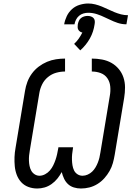

<svg xmlns="http://www.w3.org/2000/svg" viewBox="-20 -1070 790 1098"><path d="M443 8Q422 8 402.5 2Q383 -4 369 -17Q355 -30 346.5 -48Q338 -66 333 -86Q322 -66 308 -48.5Q294 -31 275 -17.5Q256 -4 235 2Q214 8 193 8Q166 8 142 -1Q118 -10 101.5 -28Q85 -46 76 -69.5Q67 -93 64.5 -119Q62 -145 63 -171.5Q64 -198 69 -225L123 -550Q127 -576 136.5 -601.5Q146 -627 162.5 -649.5Q179 -672 201.5 -689Q224 -706 249 -716.5Q274 -727 300.5 -731Q327 -735 352 -735V-661Q327 -661 301.5 -654Q276 -647 254.5 -629.5Q233 -612 221 -587.5Q209 -563 205 -538L151 -213Q148 -197 146.5 -181.5Q145 -166 145.5 -151Q146 -136 149 -121Q152 -106 159 -93.5Q166 -81 178.5 -73Q191 -65 206 -65Q222 -65 238 -73.5Q254 -82 265.5 -95.5Q277 -109 284.5 -124.5Q292 -140 297.5 -156Q303 -172 306.5 -188Q310 -204 313 -221L314 -228H398L397 -221Q394 -204 392.5 -188Q391 -172 391.5 -156Q392 -140 394.5 -124.5Q397 -109 403.5 -95.5Q410 -82 423 -73.5Q436 -65 452 -65Q467 -65 481.5 -71.5Q496 -78 507 -88.5Q518 -99 526 -112.5Q534 -126 539.5 -140Q545 -154 548.5 -168.5Q552 -183 554 -197L608 -522Q613 -549 610.5 -575.5Q608 -602 594 -622.5Q580 -643 556 -652Q532 -661 505 -661V-735Q535 -735 564 -729.5Q593 -724 617 -710.5Q641 -697 659 -675.5Q677 -654 686 -627Q695 -600 695 -570Q695 -540 690 -510L636 -185Q632 -161 625.5 -137.5Q619 -114 606.5 -92Q594 -70 576.5 -50.5Q559 -31 537 -17.5Q515 -4 491 2Q467 8 443 8ZM406 -931H347Q351 -955 362 -978Q373 -1001 392 -1018Q411 -1035 436 -1042.5Q461 -1050 484 -1050Q505 -1050 524.5 -1045Q544 -1040 562.5 -1032.5Q581 -1025 598.5 -1016.5Q616 -1008 634.5 -1000.5Q653 -993 672 -988Q691 -983 712 -983L703 -931Q677 -931 653 -939Q629 -947 607 -958L581 -970Q559 -981 534.5 -989Q510 -997 484 -997Q471 -997 457 -993Q443 -989 432 -979.5Q421 -970 414.5 -957Q408 -944 406 -931ZM439 -782 404 -819Q419 -833 430.5 -849.5Q442 -866 451 -884Q444 -885 437.5 -889.5Q431 -894 427.5 -900.5Q424 -907 424 -915Q424 -923 425 -931Q427 -941 431 -950.5Q435 -960 443 -966.5Q451 -973 461 -976Q471 -979 481 -979Q491 -979 500 -976Q509 -973 515 -966.5Q521 -960 522 -950.5Q523 -941 521 -931Q518 -910 511.5 -890Q505 -870 494.5 -851Q484 -832 470 -814.5Q456 -797 439 -782Z"/></svg>

Font: Iosevka Plex Etoile
Style: Italic
Weight: 400
Italic angle: -9°
Designer: Belleve Invis
Foundry: Belleve Invis
Version: Version 25.1.1; ttfautohint (v1.8.4)